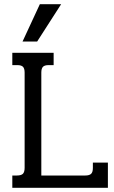

<svg xmlns="http://www.w3.org/2000/svg" viewBox="-20 -900 546 920"><path d="M171 -880H273L158 -701H88ZM39 -59H60Q82 -59 90 -67.5Q98 -76 98 -96V-552Q98 -572 90 -580Q82 -588 63 -588H39V-647H237V-588H213Q194 -588 186 -580Q178 -572 178 -552V-59H388Q408 -59 416.5 -67Q425 -75 425 -95V-121H497V0H39Z"/></svg>

Font: Pridi Light
Style: Regular
Weight: 300
Designer: Katatrad Team
Foundry: CadsonDemak
Version: Version 1.003